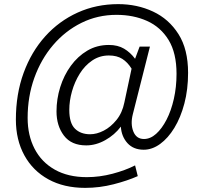

<svg xmlns="http://www.w3.org/2000/svg" viewBox="-20 -718 1000 931"><path d="M57 -138Q57 -262 94.5 -364.5Q132 -467 199 -541.5Q266 -616 356.5 -657Q447 -698 553 -698Q645 -698 722 -662Q799 -626 845.5 -552.5Q892 -479 892 -365Q892 -284 874 -216Q856 -148 825.5 -98Q795 -48 756.5 -20Q718 8 677 8Q627 8 598 -24Q569 -56 566 -104Q536 -64 490.5 -38.5Q445 -13 398 -13Q326 -13 290 -60.5Q254 -108 254 -178Q254 -238 272 -295.5Q290 -353 323.5 -399Q357 -445 403.5 -472.5Q450 -500 508 -500Q551 -500 581.5 -482Q612 -464 635 -433L657 -492H707L624 -164Q612 -117 626.5 -80.5Q641 -44 678 -44Q709 -44 737 -69Q765 -94 787.5 -137.5Q810 -181 823 -238.5Q836 -296 836 -360Q836 -461 797.5 -524Q759 -587 693 -616.5Q627 -646 545 -646Q453 -646 374.5 -607Q296 -568 237.5 -499.5Q179 -431 146.5 -340.5Q114 -250 114 -146Q114 -62 147.5 3Q181 68 245.5 104.5Q310 141 401 141Q463 141 525.5 124.5Q588 108 635 84L648 136Q599 158 531 175.5Q463 193 393 193Q290 193 214.5 151.5Q139 110 98 35Q57 -40 57 -138ZM316 -185Q316 -121 343.5 -94Q371 -67 417 -67Q449 -67 483 -84.5Q517 -102 545 -136.5Q573 -171 583 -221L618 -385Q599 -416 573 -432.5Q547 -449 508 -449Q463 -449 427 -424.5Q391 -400 366.5 -360.5Q342 -321 329 -275Q316 -229 316 -185Z"/></svg>

Font: Radio Canada Light
Style: Italic
Weight: 300
Italic angle: -12°
Designer: Charles Daoud, Etienne Aubert Bonn, Alexandre Saumier Demers, Jacques Le Bailly
Foundry: Radio-Canada
Version: Version 2.104; ttfautohint (v1.8.4.7-5d5b);gftools[0.9.28.de